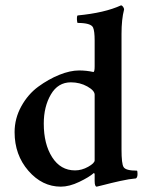

<svg xmlns="http://www.w3.org/2000/svg" viewBox="-20 -698 561 726"><path d="M279.3 -431.6Q306.6 -431.6 333 -425.8Q337.9 -425.8 337.9 -447.3V-544.9Q337.9 -580.1 332 -593.8Q324.2 -611.3 273.4 -611.3Q272.5 -611.3 271.5 -618.2Q270.5 -625 271 -631.8Q271.5 -638.7 273.4 -639.6Q376 -649.4 437.5 -677.7Q441.4 -677.7 445.3 -672.4Q449.2 -667 449.2 -662.1Q439.5 -625 439.5 -570.3V-132.8Q439.5 -78.1 447.3 -66.4Q455.1 -52.7 498 -52.7Q500 -50.8 500 -40Q500 -27.3 494.1 -23.4Q469.7 -21.5 434.6 -13.7Q399.4 -5.9 373.5 1Q347.7 7.8 345.7 7.8Q337.9 7.8 337.9 -13.7V-39.1Q336.9 -43.9 335 -43.9Q317.4 -28.3 279.8 -10.3Q242.2 7.8 210 7.8Q139.6 7.8 87.4 -52.2Q35.2 -112.3 35.2 -198.2Q35.2 -250 60.5 -295.9Q85.9 -341.8 124.5 -370.1Q163.1 -398.4 204.1 -415Q245.1 -431.6 279.3 -431.6ZM248 -386.7Q199.2 -386.7 172.4 -340.8Q145.5 -294.9 145.5 -230.5Q145.5 -153.3 177.2 -103.5Q209 -53.7 263.7 -53.7Q289.1 -53.7 313.5 -67.4Q337.9 -81.1 337.9 -91.8V-339.8Q337.9 -355.5 310.1 -371.1Q282.2 -386.7 248 -386.7Z"/></svg>

Font: Crimson
Style: Semibold
Weight: 600
Version: Version 0.8